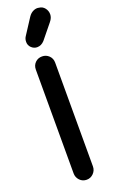

<svg xmlns="http://www.w3.org/2000/svg" viewBox="-190 -1034 636 1083"><g transform="rotate(-20 128.0 -492.5)"><path d="M128 10Q103 10 86.5 -7.5Q70 -25 70 -49V-672Q70 -697 86.5 -713.5Q103 -730 128 -730Q152 -730 169 -713.5Q186 -697 186 -672V-49Q186 -25 169 -7.5Q152 10 128 10ZM121 -788Q102 -788 87 -802Q72 -816 72 -837Q72 -856 82 -870L143 -964Q155 -982 172.5 -990Q190 -998 206 -994Q227 -992 240 -975.5Q253 -959 253 -938Q253 -928 249 -917.5Q245 -907 235 -895L165 -809Q146 -788 121 -788Z"/></g></svg>

Font: National Park SemiBold
Style: Regular
Weight: 600
Designer: Andrea Herstowski, Ben Hoepner
Version: Version 1.009